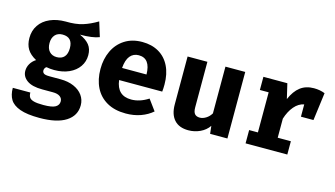

<svg xmlns="http://www.w3.org/2000/svg" viewBox="-92 -937 2584 1480"><g transform="rotate(15 1200.0 -197.0)"><path d="M578 -500Q526 -479 425 -479Q477 -456 502.5 -424Q528 -392 528 -342Q528 -291 500 -250.5Q472 -210 421 -187Q370 -164 303 -164Q270 -164 241 -170Q233 -166 228.5 -157.5Q224 -149 224 -140Q224 -125 235.5 -116.5Q247 -108 282 -108H370Q430 -108 476 -88Q522 -68 547 -33Q572 2 572 46Q572 129 499.5 175.5Q427 222 288 222Q189 222 132.5 201.5Q76 181 53.5 144Q31 107 31 51H171Q171 76 180.5 90Q190 104 216 111Q242 118 292 118Q362 118 388.5 102Q415 86 415 57Q415 33 395.5 18.5Q376 4 338 4H254Q172 4 131 -25.5Q90 -55 90 -101Q90 -131 105.5 -157.5Q121 -184 149 -202Q99 -229 77 -265.5Q55 -302 55 -354Q55 -413 85 -457Q115 -501 169 -524.5Q223 -548 292 -548Q372 -546 428 -563.5Q484 -581 542 -616ZM215 -356Q215 -313 237 -289Q259 -265 296 -265Q335 -265 356 -288.5Q377 -312 377 -358Q377 -445 296 -445Q258 -445 236.5 -421Q215 -397 215 -356Z M935 -98Q1003 -98 1071 -142L1134 -56Q1095 -22 1041 -2.5Q987 17 922 17Q833 17 771 -18.5Q709 -54 677.5 -117.5Q646 -181 646 -265Q646 -345 676.5 -409.5Q707 -474 765.5 -511.5Q824 -549 905 -549Q981 -549 1037 -516.5Q1093 -484 1123.5 -422.5Q1154 -361 1154 -276Q1154 -243 1151 -219H807Q822 -98 935 -98ZM805 -315H1000Q998 -443 905 -443Q862 -443 836 -411.5Q810 -380 805 -315Z M1428 -168Q1428 -131 1441.5 -115.5Q1455 -100 1482 -100Q1506 -100 1531 -115.5Q1556 -131 1572 -158V-531H1730V0H1592L1585 -62Q1559 -24 1515 -3.5Q1471 17 1422 17Q1347 17 1308.5 -26.5Q1270 -70 1270 -148V-531H1428Z M2363 -531 2334 -309H2234V-407Q2190 -399 2156 -359Q2122 -319 2103 -258V-106H2208V0H1875V-106H1945V-426H1875V-531H2066L2094 -412Q2123 -480 2167 -513.5Q2211 -547 2275 -547Q2323 -547 2363 -531Z"/></g></svg>

Font: Fira Mono
Style: Bold
Weight: 700
Monospace: yes
Designer: Carrois Corporate & Edenspiekermann AG
Foundry: Carrois Corporate GbR & Edenspiekermann AG
Version: Version 3.206